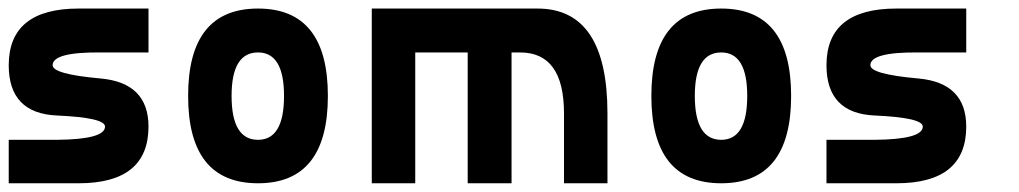

<svg xmlns="http://www.w3.org/2000/svg" viewBox="-20 -420 2335 440"><path d="M320.3 -299.8Q320.3 -325.2 320.3 -400.4Q320.3 -400.4 160.2 -400.4Q0 -400.4 0 -270.5Q0 -160.2 110.4 -155.3Q220.7 -150.4 220.7 -129.9Q220.7 -100.6 110.4 -99.6Q0 -99.6 0 -99.6Q0 -66.4 0 0Q0 0 160.2 0Q320.3 0 320.3 -129.9Q320.3 -230.5 210 -240.2Q100.6 -250 100.6 -270.5Q100.6 -300.8 210 -299.8Q320.3 -299.8 320.3 -299.8Z M571.3 -400.4Q411.1 -400.4 411.1 -200.2Q411.1 0 571.3 0Q731.4 0 731.4 -200.2Q731.4 -400.4 571.3 -400.4ZM571.3 -299.8Q630.9 -299.8 630.9 -200.2Q630.9 -99.6 571.3 -99.6Q510.7 -99.6 510.7 -200.2Q510.7 -299.8 571.3 -299.8Z M931.6 0Q907.2 0 832 0Q832 -99.6 832 -400.4Q857.4 -400.4 931.6 -400.4Q931.6 -299.8 931.6 0ZM832 -299.8Q832 -325.2 832 -400.4Q875 -400.4 882.8 -400.4Q891.6 -400.4 931.6 -400.4Q1152.3 -400.4 1152.3 -379.9Q1152.3 -360.4 1152.3 0Q1119.1 0 1051.8 0Q1051.8 0 1051.8 -112.3Q1051.8 -224.6 1051.8 -299.8Q1051.8 -299.8 942.4 -299.8Q832 -299.8 832 -299.8ZM931.6 -400.4Q1051.8 -400.4 1211.9 -400.4Q1372.1 -400.4 1372.1 -160.2Q1372.1 -40 1372.1 -80.1Q1372.1 -120.1 1372.1 0Q1338.9 0 1272.5 0Q1272.5 0 1272.5 0Q1272.5 0 1272.5 -59.6Q1272.5 -120.1 1272.5 -160.2Q1272.5 -299.8 1171.9 -299.8Q1071.3 -299.8 1051.8 -299.8Q1112.3 -299.8 1082 -299.8Q1051.8 -299.8 1051.8 -299.8Q1022.5 -325.2 931.6 -400.4Z M1632.8 -400.4Q1472.7 -400.4 1472.7 -200.2Q1472.7 0 1632.8 0Q1793 0 1793 -200.2Q1793 -400.4 1632.8 -400.4ZM1632.8 -299.8Q1692.4 -299.8 1692.4 -200.2Q1692.4 -99.6 1632.8 -99.6Q1572.3 -99.6 1572.3 -200.2Q1572.3 -299.8 1632.8 -299.8Z M2194.3 -299.8Q2194.3 -325.2 2194.3 -400.4Q2194.3 -400.4 2034.2 -400.4Q1874 -400.4 1874 -270.5Q1874 -160.2 1984.4 -155.3Q2094.7 -150.4 2094.7 -129.9Q2094.7 -100.6 1984.4 -99.6Q1874 -99.6 1874 -99.6Q1874 -66.4 1874 0Q1874 0 2034.2 0Q2194.3 0 2194.3 -129.9Q2194.3 -230.5 2084 -240.2Q1974.6 -250 1974.6 -270.5Q1974.6 -300.8 2084 -299.8Q2194.3 -299.8 2194.3 -299.8Z"/></svg>

Font: Encounter VC
Style: Regular
Weight: 400
Designer: Silver Alicorn
Version: Version 1.0